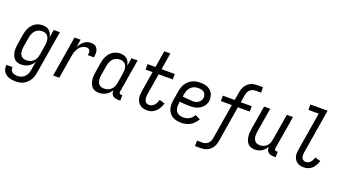

<svg xmlns="http://www.w3.org/2000/svg" viewBox="-76 -1417 4144 2322"><g transform="rotate(20 1996.5 -256.0)"><path d="M166 223Q143 223 120.5 220Q98 217 77 209.5Q56 202 39 189Q22 176 10.5 158Q-1 140 -5 118Q-9 96 -6 72H72Q69 91 76 108Q83 125 97 135.5Q111 146 128.5 149.5Q146 153 165 153Q189 153 214 143.5Q239 134 257 114.5Q275 95 284 71Q293 47 297 23L314 -83Q303 -62 285.5 -44.5Q268 -27 247.5 -15Q227 -3 204 2.5Q181 8 158 8Q132 8 108 0Q84 -8 67.5 -26Q51 -44 42.5 -67.5Q34 -91 31 -116Q28 -141 30 -167Q32 -193 36 -219L56 -339Q60 -362 66.5 -385.5Q73 -409 85 -430.5Q97 -452 113.5 -471Q130 -490 151 -503Q172 -516 196 -522Q220 -528 243 -528Q268 -528 291 -521Q314 -514 330.5 -499Q347 -484 356.5 -462.5Q366 -441 370 -418L387 -520H466L374 34Q370 59 362 83.5Q354 108 340.5 130Q327 152 307 171Q287 190 263.5 202Q240 214 215 218.5Q190 223 166 223ZM200 -62Q216 -62 231.5 -65.5Q247 -69 262 -76.5Q277 -84 289.5 -96Q302 -108 310.5 -122.5Q319 -137 324 -152.5Q329 -168 331 -183L351 -303Q354 -321 355.5 -339Q357 -357 354.5 -374.5Q352 -392 345.5 -408Q339 -424 327 -435.5Q315 -447 298 -452.5Q281 -458 263 -458Q247 -458 230.5 -454Q214 -450 199 -441Q184 -432 172.5 -419Q161 -406 153 -391Q145 -376 140.5 -360Q136 -344 133 -328L113 -208Q110 -191 109 -173.5Q108 -156 110.5 -139.5Q113 -123 119.5 -108Q126 -93 138 -82Q150 -71 166.5 -66.5Q183 -62 200 -62Z M568 0 654 -520H733L716 -420Q727 -442 742 -462Q757 -482 776.5 -497.5Q796 -513 819 -520.5Q842 -528 865 -528Q883 -528 900.5 -523.5Q918 -519 930.5 -507.5Q943 -496 950.5 -480.5Q958 -465 960 -447.5Q962 -430 961 -411.5Q960 -393 957 -375H878Q880 -389 881 -403Q882 -417 877.5 -429.5Q873 -442 862.5 -450Q852 -458 838 -458Q819 -458 800 -452Q781 -446 764.5 -433.5Q748 -421 736.5 -404Q725 -387 716.5 -369Q708 -351 703.5 -332.5Q699 -314 696 -295L647 0Z M1158 8Q1132 8 1108 0Q1084 -8 1067.5 -26Q1051 -44 1042.5 -67.5Q1034 -91 1031 -116Q1028 -141 1030 -167Q1032 -193 1036 -219L1056 -339Q1060 -362 1066.5 -385.5Q1073 -409 1085 -430.5Q1097 -452 1113.5 -471Q1130 -490 1151 -503Q1172 -516 1196 -522Q1220 -528 1243 -528Q1268 -528 1291 -521Q1314 -514 1330.5 -499Q1347 -484 1356.5 -462.5Q1366 -441 1370 -418L1387 -520H1466L1395 -93Q1394 -86 1395 -80Q1396 -74 1399.5 -70Q1403 -66 1408.5 -64Q1414 -62 1421 -62H1436L1435 8H1409Q1389 8 1370 3Q1351 -2 1337.5 -14Q1324 -26 1318 -44.5Q1312 -63 1315 -83Q1303 -63 1286 -45Q1269 -27 1248 -15Q1227 -3 1204 2.5Q1181 8 1158 8ZM1200 -62Q1216 -62 1231.5 -65.5Q1247 -69 1262 -76.5Q1277 -84 1289.5 -96Q1302 -108 1310.5 -122.5Q1319 -137 1324 -152.5Q1329 -168 1331 -183L1351 -303Q1354 -321 1355.5 -339Q1357 -357 1354.5 -374.5Q1352 -392 1345.5 -408Q1339 -424 1327 -435.5Q1315 -447 1298 -452.5Q1281 -458 1263 -458Q1247 -458 1230.5 -454Q1214 -450 1199 -441Q1184 -432 1172.5 -419Q1161 -406 1153 -391Q1145 -376 1140.5 -360Q1136 -344 1133 -328L1113 -208Q1110 -191 1109 -173.5Q1108 -156 1110.5 -139.5Q1113 -123 1119.5 -108Q1126 -93 1138 -82Q1150 -71 1166.5 -66.5Q1183 -62 1200 -62Z M1779 8Q1754 8 1730.5 2.5Q1707 -3 1688.5 -17Q1670 -31 1657.5 -51Q1645 -71 1640 -94.5Q1635 -118 1636.5 -143Q1638 -168 1642 -193L1684 -450H1594V-520H1696L1731 -735H1809L1774 -520H1944V-450H1762L1718 -181Q1716 -168 1715 -154.5Q1714 -141 1715.5 -128Q1717 -115 1721 -102.5Q1725 -90 1733 -80.5Q1741 -71 1753.5 -66.5Q1766 -62 1779 -62Q1798 -62 1815.5 -71Q1833 -80 1846 -95Q1859 -110 1867 -128Q1875 -146 1880 -164L1950 -143Q1945 -124 1936.5 -105.5Q1928 -87 1916.5 -69.5Q1905 -52 1889.5 -37Q1874 -22 1856.5 -11.5Q1839 -1 1818.5 3.5Q1798 8 1779 8Z M2218 8Q2188 8 2159 2.5Q2130 -3 2106 -17Q2082 -31 2065 -53.5Q2048 -76 2039.5 -103Q2031 -130 2031 -159.5Q2031 -189 2036 -219L2056 -339Q2060 -364 2068 -389Q2076 -414 2091 -436.5Q2106 -459 2126.5 -477.5Q2147 -496 2171.5 -507.5Q2196 -519 2221.5 -523.5Q2247 -528 2272 -528Q2297 -528 2321.5 -524Q2346 -520 2367.5 -510.5Q2389 -501 2406 -485Q2423 -469 2433 -448Q2443 -427 2447 -402.5Q2451 -378 2447 -353Q2444 -333 2434 -313Q2424 -293 2409 -276.5Q2394 -260 2375 -248.5Q2356 -237 2335.5 -230Q2315 -223 2294 -220.5Q2273 -218 2252 -218Q2218 -218 2183 -219.5Q2148 -221 2116 -227L2113 -208Q2110 -189 2109.5 -171Q2109 -153 2113 -135.5Q2117 -118 2126.5 -103.5Q2136 -89 2150 -79.5Q2164 -70 2182 -66Q2200 -62 2218 -62Q2238 -62 2257.5 -66Q2277 -70 2295 -80.5Q2313 -91 2327.5 -106.5Q2342 -122 2352 -140L2417 -108Q2401 -82 2380 -59Q2359 -36 2332.5 -20.5Q2306 -5 2276 1.5Q2246 8 2218 8ZM2264 -285Q2281 -285 2298 -289.5Q2315 -294 2331 -304.5Q2347 -315 2357 -330.5Q2367 -346 2370 -363Q2373 -384 2367 -403.5Q2361 -423 2347 -435.5Q2333 -448 2313.5 -453Q2294 -458 2273 -458Q2256 -458 2239 -455Q2222 -452 2206 -443.5Q2190 -435 2176.5 -422Q2163 -409 2154 -393.5Q2145 -378 2140.5 -361.5Q2136 -345 2133 -328L2128 -297Q2143 -294 2160.5 -292.5Q2178 -291 2195.5 -290.5Q2213 -290 2229.5 -287.5Q2246 -285 2264 -285Z M2472 215V145H2543Q2562 145 2580.5 138.5Q2599 132 2613.5 118Q2628 104 2636 85.5Q2644 67 2647 49L2721 -403H2580V-473H2733L2751 -580Q2754 -601 2761 -621.5Q2768 -642 2780 -661Q2792 -680 2809.5 -695Q2827 -710 2847 -719Q2867 -728 2888.5 -731.5Q2910 -735 2930 -735H3001L3002 -665H2931Q2912 -665 2893.5 -658.5Q2875 -652 2860 -638Q2845 -624 2837.5 -605.5Q2830 -587 2827 -569L2811 -472H2952V-403H2799L2723 60Q2719 81 2712.5 101.5Q2706 122 2693.5 141Q2681 160 2663.5 175Q2646 190 2626 199Q2606 208 2584.5 211.5Q2563 215 2543 215Z M3163 8Q3137 8 3113.5 -0.5Q3090 -9 3074 -27Q3058 -45 3050 -68Q3042 -91 3039 -116Q3036 -141 3038 -167Q3040 -193 3044 -219L3094 -520H3173L3121 -208Q3118 -191 3117 -174Q3116 -157 3118 -140.5Q3120 -124 3126.5 -109Q3133 -94 3144.5 -83Q3156 -72 3172 -67Q3188 -62 3205 -62Q3228 -62 3251.5 -70.5Q3275 -79 3292 -97Q3309 -115 3318 -137.5Q3327 -160 3331 -183L3387 -520H3466L3395 -93Q3394 -86 3395 -80Q3396 -74 3399.5 -70Q3403 -66 3408.5 -64Q3414 -62 3421 -62H3436L3435 8H3409Q3389 8 3370.5 3.5Q3352 -1 3338 -13.5Q3324 -26 3318 -44Q3312 -62 3315 -82Q3303 -62 3286.5 -44.5Q3270 -27 3250 -15Q3230 -3 3207.5 2.5Q3185 8 3163 8Z M3795 8Q3772 8 3750 3Q3728 -2 3710 -14Q3692 -26 3680 -44.5Q3668 -63 3662.5 -84.5Q3657 -106 3658 -129Q3659 -152 3663 -175L3744 -665H3612V-735H3833L3739 -164Q3736 -146 3736 -128.5Q3736 -111 3742.5 -95.5Q3749 -80 3763.5 -71Q3778 -62 3795 -62Q3812 -62 3827.5 -69.5Q3843 -77 3855 -90.5Q3867 -104 3874 -120Q3881 -136 3886 -152L3958 -133Q3950 -106 3935.5 -79.5Q3921 -53 3900 -32.5Q3879 -12 3850.5 -2Q3822 8 3795 8Z"/></g></svg>

Font: Iosevka Web
Style: Italic
Weight: 400
Italic angle: -9°
Monospace: yes
Designer: Belleve Invis
Foundry: Belleve Invis
Version: Version 28.0.3; ttfautohint (v1.8.3)